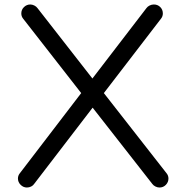

<svg xmlns="http://www.w3.org/2000/svg" viewBox="-20 -828 831 856"><path d="M723 -55Q731 -45 731 -32Q731 -16 719.5 -4Q708 8 691 8Q682 8 673 3.5Q664 -1 659 -8L393 -348L133 -9Q128 -1 119 3.5Q110 8 100 8Q84 8 72 -4Q60 -16 60 -32Q60 -45 68 -55L342 -413L83 -745Q75 -755 75 -768Q75 -785 87 -796.5Q99 -808 115 -808Q124 -808 133 -803.5Q142 -799 147 -792L392 -478L633 -792Q638 -799 647 -803.5Q656 -808 666 -808Q683 -808 694.5 -796.5Q706 -785 706 -768Q706 -755 698 -745L443 -413Z"/></svg>

Font: Tsukimi Rounded Medium
Style: Regular
Weight: 500
Designer: Takashi Funayama
Foundry: Takashi Funayama
Version: Version 1.032; ttfautohint (v1.8.3)